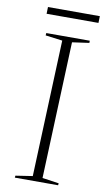

<svg xmlns="http://www.w3.org/2000/svg" viewBox="-95 -903 516 948"><g transform="rotate(10 163.0 -429.0)"><path d="M164 -707 79 -718 80 -730H298V-719L213 -707L186 -22L269 -10L268 0H51L52 -10L137 -23ZM66 -858H326L325 -824H65Z"/></g></svg>

Font: Display Extralight
Style: Italic
Weight: 200
Italic angle: -2°
Designer: Latin by Veronika Burian and Jose Scaglione. Greek by Irene Vlachou. Cyrillic by Vera Evstafieva
Foundry: TypeTogether
Version: Version 3.002